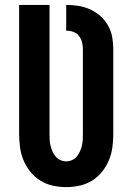

<svg xmlns="http://www.w3.org/2000/svg" viewBox="-20 -755 540 783"><path d="M250 8Q222 8 195 2Q168 -4 144.5 -18.5Q121 -33 103.5 -55Q86 -77 75.5 -102.5Q65 -128 61.5 -155.5Q58 -183 58 -210V-735H182V-210Q182 -198 182.5 -185.5Q183 -173 186 -161Q189 -149 194 -137.5Q199 -126 207 -116.5Q215 -107 226.5 -102Q238 -97 250 -97Q262 -97 273.5 -102Q285 -107 293 -116.5Q301 -126 306 -137.5Q311 -149 314 -161Q317 -173 317.5 -185.5Q318 -198 318 -210V-554Q318 -569 314.5 -583Q311 -597 302 -608.5Q293 -620 279 -625Q265 -630 250 -630V-735Q275 -735 300 -731Q325 -727 348 -716.5Q371 -706 389.5 -689.5Q408 -673 420.5 -651Q433 -629 437.5 -604Q442 -579 442 -554V-210Q442 -183 438.5 -155.5Q435 -128 424.5 -102.5Q414 -77 396.5 -55Q379 -33 355.5 -18.5Q332 -4 305 2Q278 8 250 8Z"/></svg>

Font: Iosevka Curly Extrabold
Style: Regular
Weight: 800
Monospace: yes
Designer: Belleve Invis
Foundry: Belleve Invis
Version: Version 22.1.2; ttfautohint (v1.8.4)